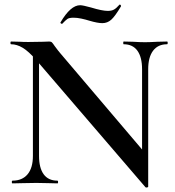

<svg xmlns="http://www.w3.org/2000/svg" viewBox="-20 -808 772 846"><path d="M125 -602 152 -600V-121Q152 -68 172.5 -40Q193 -12 233 -12Q236 -12 236 -6Q236 0 233 0Q207 0 193 -1L140 -2L81 -1Q65 0 35 0Q32 0 32 -6Q32 -12 35 -12Q78 -12 101.5 -40Q125 -68 125 -121ZM621 17 140 -543Q106 -582 80 -597.5Q54 -613 29 -613Q26 -613 26 -619Q26 -625 29 -625L69 -624Q81 -623 105 -623L169 -624Q181 -625 197 -625Q205 -625 209 -621Q213 -617 221 -605Q238 -582 246 -573L625 -127L633 14Q633 17 628 18Q623 19 621 17ZM633 14 606 -16V-503Q606 -556 585.5 -584.5Q565 -613 525 -613Q523 -613 523 -619Q523 -625 525 -625L566 -624Q598 -622 619 -622Q638 -622 674 -624L716 -625Q719 -625 719 -619Q719 -613 716 -613Q676 -613 654.5 -584.5Q633 -556 633 -503ZM506 -787 508 -788Q510 -788 512 -785Q514 -782 513 -780Q487 -736 470 -721Q453 -706 431 -706Q410 -706 373 -717Q357 -722 338.5 -726Q320 -730 304 -730Q285 -730 277 -724.5Q269 -719 254 -703H253Q250 -703 247.5 -705.5Q245 -708 247 -710Q291 -785 333 -785Q345 -785 381 -775Q430 -760 455 -760Q472 -760 482.5 -766Q493 -772 506 -787Z"/></svg>

Font: Cormorant Unicase SemiBold
Style: Regular
Weight: 600
Designer: Christian Thalmann (Catharsis Fonts)
Foundry: Catharsis Fonts
Version: Version 4.000